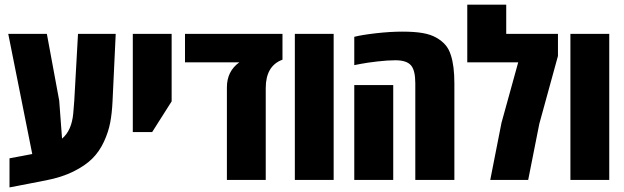

<svg xmlns="http://www.w3.org/2000/svg" viewBox="-20 -776 2692 828"><path d="M479 -629.9 465.3 -338.9Q462.9 -287.6 455.3 -247.6Q447.8 -207.5 428.5 -165.5Q409.2 -123.5 378.7 -92.8Q348.1 -62 297.1 -36.6Q246.1 -11.2 177.2 2L21 32.2V-93.3L119.1 -111.8L15.6 -629.9H182.1L235.4 -341.8L247.6 -178.2Q289.1 -212.9 295.9 -287.1Q296.9 -297.4 298.3 -316.7Q299.8 -335.9 300.3 -341.8L316.4 -629.9Z M552.7 -206.5V-629.9H720.2V-338.9L636.2 -206.5Z M1198.2 -629.9V-518.6Q1126 -492.2 1126 -396V0H958.5V-399.4Q958.5 -468.8 1012.2 -507.3H777.8V-629.9Z M1418.9 0H1251.5V-629.9H1418.9Z M1924.3 -538.1Q1939.5 -492.2 1939.5 -416.5V0H1771V-417Q1771 -473.1 1752 -494.6Q1732.9 -516.1 1685.1 -516.1Q1651.9 -516.1 1607.7 -511Q1563.5 -505.9 1535.6 -500.5L1507.8 -495.1V-617.2Q1539.6 -625.5 1601.3 -632.6Q1663.1 -639.6 1715.3 -639.6Q1767.6 -639.6 1802.5 -633.5Q1837.4 -627.4 1861.3 -613.8Q1885.3 -600.1 1900.6 -582.5Q1916 -564.9 1924.3 -538.1ZM1675.8 0H1507.8V-409.2H1675.8Z M2163.1 -629.9H2386.2V-534.7L2305.7 -241.7L2257.8 0H2094.2L2142.6 -246.1L2214.8 -507.3H1995.1V-755.9H2163.1Z M2607.4 0H2439.9V-629.9H2607.4Z"/></svg>

Font: Open Sans Hebrew Condensed Extra Bold
Style: Regular
Weight: 800
Width: 3
Foundry: Ascender Corporation, Yanek Iontef
Version: Version 2.001;PS 002.001;hotconv 1.0.70;makeotf.lib2.5.58329